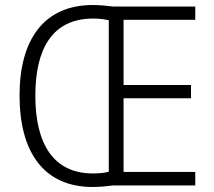

<svg xmlns="http://www.w3.org/2000/svg" viewBox="-20 -740 855 766"><path d="M351 -720C152 -720 58 -578 58 -359C58 -135 153 6 350 6C380 6 406 3 429 0H759V-54H473V-348H742V-401H473V-661H759V-714H431C404 -717 381 -720 351 -720ZM352 -666C377 -666 398 -663 414 -659V-55C397 -50 376 -48 351 -48C191 -48 121 -169 121 -358C121 -543 187 -666 352 -666Z"/></svg>

Font: Noto Sans Bengali SemiCondensed Light
Style: Regular
Weight: 300
Width: 4
Designer: Joana Ranito - Universal Thirst; Jelle Bosma - Monotype Design Team
Foundry: Universal Thirst ehf.
Version: Version 3.000